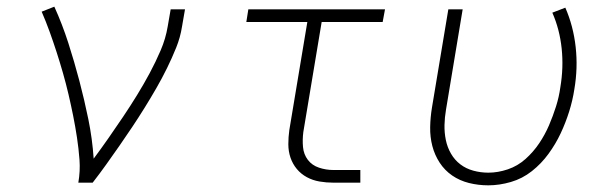

<svg xmlns="http://www.w3.org/2000/svg" viewBox="-20 -548 1840 576"><path d="M215 0Q221 -35 218.5 -68.5Q216 -102 211 -135Q206 -168 199.5 -200.5Q193 -233 185.5 -265Q178 -297 169 -328.5Q160 -360 150 -391Q140 -422 129 -452.5Q118 -483 105 -513L143 -528Q167 -475 185 -419Q203 -363 218 -306Q233 -249 245 -190.5Q257 -132 261 -72Q284 -103 306 -134.5Q328 -166 349.5 -198Q371 -230 391 -262.5Q411 -295 429 -328.5Q447 -362 462 -397Q477 -432 483 -468L492 -520H535L526 -468Q521 -436 508.5 -405Q496 -374 481 -343.5Q466 -313 449 -283.5Q432 -254 414 -225Q396 -196 377 -167.5Q358 -139 338.5 -111Q319 -83 299 -55Q279 -27 258 0Z M980 0Q959 0 938.5 -3.5Q918 -7 900.5 -16.5Q883 -26 870.5 -41Q858 -56 851.5 -75Q845 -94 845 -115.5Q845 -137 848 -158L902 -482H719L725 -520H1135L1128 -482H945L890 -152Q887 -129 889 -107Q891 -85 903.5 -68.5Q916 -52 937 -45Q958 -38 980 -38H1061V0Z M1445 8Q1415 8 1387 1Q1359 -6 1336.5 -21.5Q1314 -37 1299 -60Q1284 -83 1277 -110Q1270 -137 1270.5 -166.5Q1271 -196 1276 -226L1325 -520H1368L1318 -219Q1314 -196 1313.5 -173Q1313 -150 1317.5 -128Q1322 -106 1333 -87Q1344 -68 1361 -55Q1378 -42 1400 -36Q1422 -30 1445 -30Q1474 -30 1503.5 -40Q1533 -50 1556.5 -71Q1580 -92 1597.5 -118Q1615 -144 1627 -172Q1639 -200 1648 -228.5Q1657 -257 1661 -286Q1671 -345 1665 -402.5Q1659 -460 1637 -510L1676 -525Q1700 -470 1707 -407Q1714 -344 1703 -280Q1698 -247 1687.5 -213.5Q1677 -180 1662 -148Q1647 -116 1625.5 -86.5Q1604 -57 1575.5 -34.5Q1547 -12 1512.5 -2Q1478 8 1445 8Z"/></svg>

Font: Iosevka SS04 XLt Ex Obl
Style: Regular
Weight: 200
Width: 7
Italic angle: -9°
Monospace: yes
Designer: Belleve Invis
Foundry: Belleve Invis
Version: Version 19.0.0; ttfautohint (v1.8.4)